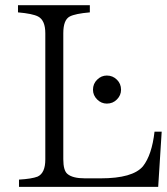

<svg xmlns="http://www.w3.org/2000/svg" viewBox="-20 -735 647 745"><path d="M607.4 -224.1 593.8 -9.8H53.7V-38.1Q103.5 -41 126 -49.8Q155.8 -63.5 155.8 -116.2V-606Q155.8 -656.2 127.9 -670.9Q106.4 -682.1 49.8 -687V-714.8H328.6V-687Q272 -682.1 250.5 -670.9Q225.6 -657.7 225.6 -606V-117.2Q225.6 -73.2 241.7 -60.1Q261.7 -43 309.6 -43H370.6Q495.1 -43 534.7 -89.8Q569.3 -133.8 579.6 -224.1ZM394.5 -441.9Q417.5 -441.9 433.6 -425.8Q449.7 -410.2 449.7 -386.7Q449.7 -365.2 433.6 -349.1Q418 -333 394.5 -333Q373 -333 356.9 -349.1Q340.8 -365.2 340.8 -386.7Q340.8 -410.2 356.9 -425.8Q373 -441.9 394.5 -441.9Z"/></svg>

Font: I.Ming
Style: Regular
Weight: 400
Designer: Ichiten Fonts Project
Version: Version 5.10 Mar 24, 2018